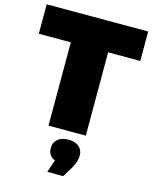

<svg xmlns="http://www.w3.org/2000/svg" viewBox="-139 -792 919 1153"><g transform="rotate(15 320.5 -215.5)"><path d="M5 -701V-518H204V0H436V-518H636V-701ZM408 70.5C392 56.8 370 50 342 50C314 50 292 56.8 276 70.5C260 84.2 252 102.3 252 125C252 158.3 266.3 180.3 295 191L269 270H368L407 205C423.7 176.3 432 149.7 432 125C432 102.3 424 84.2 408 70.5Z"/></g></svg>

Font: Montserrat Custom Black
Style: Regular
Weight: 900
Designer: Julieta Ulanovsky
Foundry: Julieta Ulanovsky
Version: Version 7.200